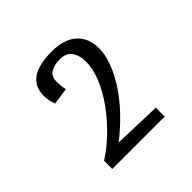

<svg xmlns="http://www.w3.org/2000/svg" viewBox="-112 -824 596 596"><g transform="rotate(-45 186.0 -525.5)"><path d="M62 -330ZM298 -624Q298 -596 286 -564Q274 -532 252.5 -499Q231 -466 200.5 -434Q170 -402 134 -374Q173 -373 213 -371.5Q253 -370 292 -369V-330H62V-366Q98 -389 130 -420.5Q162 -452 186.5 -486.5Q211 -521 225.5 -556.5Q240 -592 240 -624Q240 -650 228 -668Q216 -686 186 -686Q163 -686 147 -676.5Q131 -667 131 -641Q131 -634 132 -625.5Q133 -617 135 -607L80 -599Q72 -621 72 -641Q72 -664 81 -679.5Q90 -695 105.5 -704Q121 -713 142 -717Q163 -721 186 -721Q241 -721 269.5 -695Q298 -669 298 -624Z"/></g></svg>

Font: Combo
Style: Regular
Weight: 400
Designer: Eduardo Rodriguez Tunni
Foundry: Eduardo Rodriguez Tunni
Version: Version 1.001